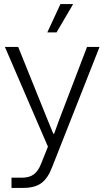

<svg xmlns="http://www.w3.org/2000/svg" viewBox="-20 -750 511 937"><path d="M36.1 167V117.2H85.9Q123 117.2 144.8 101.1Q166.5 85 180.2 49.8L213.9 -34.2L3.9 -521H68.8L211.9 -166L240.2 -97.2H244.1L269 -166L404.8 -521H465.8L233.9 66.9Q213.4 120.6 181.4 143.8Q149.4 167 94.2 167ZM210.9 -591.8 274.9 -730H336.9L255.9 -591.8Z"/></svg>

Font: Lumene Sans Light
Style: Regular
Weight: 300
Designer: Deni Anggara
Version: Version 1.003;Glyphs 3.1.2 (3151)